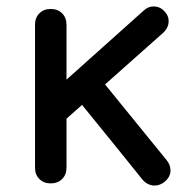

<svg xmlns="http://www.w3.org/2000/svg" viewBox="-20 -575 609 602"><path d="M185.5 -200.2Q170.9 -216.8 124 -267.6Q201.2 -336.9 430.7 -542Q445.3 -555.7 462.9 -554.7Q463.9 -554.7 464.8 -554.7Q483.4 -553.7 496.1 -539.1Q509.8 -524.4 508.8 -505.9Q507.8 -488.3 493.2 -473.6Q390.6 -382.8 185.5 -200.2ZM138.7 0Q117.2 0 103.5 -13.7Q89.8 -27.3 89.8 -48.8Q89.8 -198.2 89.8 -498Q89.8 -519.5 103.5 -533.2Q117.2 -546.9 138.7 -546.9Q161.1 -546.9 174.8 -533.2Q188.5 -519.5 188.5 -498Q188.5 -348.6 188.5 -48.8Q188.5 -27.3 174.8 -13.7Q161.1 0 138.7 0ZM496.1 -4.9Q481.4 6.8 464.8 6.8Q462.9 6.8 460.9 6.8Q441.4 4.9 427.7 -10.7Q360.4 -94.7 224.6 -261.7Q242.2 -278.3 294.9 -328.1Q346.7 -263.7 502.9 -72.3Q514.6 -57.6 514.6 -41Q514.6 -39.1 514.6 -37.1Q512.7 -18.6 496.1 -4.9Z"/></svg>

Font: Abed
Style: Bold
Weight: 700
Designer: Johan Aakerlund
Version: Version 3.105